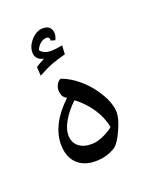

<svg xmlns="http://www.w3.org/2000/svg" viewBox="-138 -749 684 875"><g transform="rotate(-20 204.0 -312.0)"><path d="M141.6 -360.4Q141.6 -376 149.2 -389.6Q156.7 -403.3 168.5 -408.2Q213.4 -392.6 256.1 -355.2Q298.8 -317.9 327.9 -267.3Q356.9 -216.8 356.9 -175.8Q356.9 -146 333.5 -94.2Q310.1 -42.5 289.1 -27.8Q247.1 0 190.4 0Q134.3 0 101.1 -33Q67.9 -65.9 67.9 -126Q67.9 -172.9 91.6 -220Q115.2 -267.1 166.5 -315.9Q150.9 -325.2 146.2 -336.9Q141.6 -348.6 141.6 -360.4ZM113.8 -155.3Q113.8 -119.6 136.7 -99.6Q159.7 -79.6 201.2 -79.6Q228 -79.6 259.8 -94.2Q291.5 -108.9 307.6 -124Q287.1 -222.7 194.8 -294.4Q157.7 -259.8 135.7 -221.9Q113.8 -184.1 113.8 -155.3ZM168.9 -457ZM215.3 29.3ZM215.3 51.8ZM185.5 -586.9 186.5 -591.8Q186.5 -596.2 182.6 -600.8Q178.7 -605.5 171.9 -605.5Q155.3 -605.5 140.9 -593Q126.5 -580.6 120.6 -563.5Q137.2 -542 171.4 -542Q195.8 -542 227.5 -548.8L225.1 -505.9Q185.1 -495.6 157.5 -485.1Q129.9 -474.6 88.4 -452.1L85.9 -495.1L106.9 -507.8L129.4 -520Q88.9 -527.8 88.9 -564.5Q88.9 -596.2 115 -624Q141.1 -651.9 170.4 -651.9Q194.3 -651.9 204.3 -639.9Q214.4 -627.9 214.4 -610.8Q214.4 -598.1 206.5 -581.1ZM152.8 -676.3ZM168.9 -457Z"/></g></svg>

Font: Noto Naskh Arabic
Style: Regular
Weight: 400
Designer: Monotype Design team
Foundry: Monotype Imaging Inc.
Version: Version 1.01